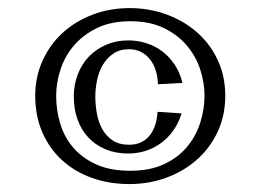

<svg xmlns="http://www.w3.org/2000/svg" viewBox="-20 -572 649 479"><path d="M303.2 -112.8Q252 -112.8 208.7 -128.4Q165.5 -144 134.3 -172.9Q103 -201.7 85.4 -242.2Q67.9 -282.7 67.9 -333Q67.9 -380.4 86.2 -420.7Q104.5 -460.9 136.2 -490Q168 -519 210.9 -535.4Q253.9 -551.8 303.2 -551.8Q352.1 -551.8 395.5 -535.9Q439 -520 471.7 -491.2Q504.4 -462.4 523.2 -422.1Q542 -381.8 542 -333Q542 -284.2 523.2 -243.7Q504.4 -203.1 471.7 -174.1Q439 -145 395.5 -128.9Q352.1 -112.8 303.2 -112.8ZM305.2 -519Q256.8 -519 221.9 -502Q187 -484.9 164.3 -458.3Q141.6 -431.6 130.9 -398.4Q120.1 -365.2 120.1 -333Q120.1 -298.3 129.9 -264.9Q139.6 -231.4 161.6 -205.1Q183.6 -178.7 218.8 -162.4Q253.9 -146 305.2 -146Q354.5 -146 389.6 -162.6Q424.8 -179.2 447 -206.1Q469.2 -232.9 479.7 -266.4Q490.2 -299.8 490.2 -333Q490.2 -365.7 479.5 -398.7Q468.8 -431.6 446 -458.5Q423.3 -485.4 388.4 -502.2Q353.5 -519 305.2 -519ZM374 -361.8Q373.5 -379.4 368.9 -395Q364.3 -410.6 355 -422.9Q345.7 -435.1 332.5 -442.1Q319.3 -449.2 301.8 -449.2Q278.8 -449.2 262.7 -438.2Q246.6 -427.2 236.6 -410.2Q226.6 -393.1 222.2 -372.1Q217.8 -351.1 217.8 -331.1Q217.8 -310.1 221.7 -288.6Q225.6 -267.1 235.1 -250Q244.6 -232.9 260.7 -221.9Q276.9 -210.9 301.8 -210.9Q319.3 -210.9 332 -217Q344.7 -223.1 353.5 -234.1Q362.3 -245.1 367.2 -260.3Q372.1 -275.4 373 -293L433.1 -289.1Q425.8 -265.6 412.8 -247.1Q399.9 -228.5 382.3 -215.6Q364.7 -202.6 343.8 -195.8Q322.8 -189 299.8 -189Q268.1 -189 242.9 -199.7Q217.8 -210.4 200.2 -229.2Q182.6 -248 173.3 -274.2Q164.1 -300.3 164.1 -331.1Q164.1 -360.8 174.1 -386.7Q184.1 -412.6 202.1 -431.2Q220.2 -449.7 245.1 -460.4Q270 -471.2 299.8 -471.2Q323.7 -471.2 345.7 -464.1Q367.7 -457 385.5 -443.4Q403.3 -429.7 416.3 -409.9Q429.2 -390.1 435.1 -365.2Z"/></svg>

Font: Original Surfer
Style: Regular
Weight: 400
Designer: Astigmatic (AOETI)
Foundry: Astigmatic (AOETI)
Version: Version 1.001